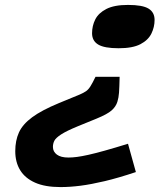

<svg xmlns="http://www.w3.org/2000/svg" viewBox="-20 -745 654 780"><path d="M368 -433H466Q465 -389 463.5 -368.5Q462 -348 457 -332Q451 -312 433.5 -296.5Q416 -281 372 -263L296 -232Q250 -213 228.5 -199Q207 -185 201 -173.5Q195 -162 195 -148Q195 -129 211 -117Q227 -105 258 -105Q274 -105 293 -107.5Q312 -110 339 -116Q366 -122 405.5 -133Q445 -144 500 -161L532 -46Q460 -22 405 -9Q350 4 307 9.5Q264 15 226 15Q163 15 122.5 -3Q82 -21 62 -53.5Q42 -86 42 -131Q42 -174 57 -207Q72 -240 110.5 -268.5Q149 -297 219 -326L304 -361Q320 -368 329.5 -374.5Q339 -381 347.5 -394.5Q356 -408 368 -433ZM462 -549Q404 -549 379 -564Q354 -579 354 -610Q354 -640 367 -666Q380 -692 412 -708.5Q444 -725 500 -725Q559 -725 583.5 -710Q608 -695 608 -664Q608 -635 595 -608.5Q582 -582 550.5 -565.5Q519 -549 462 -549Z"/></svg>

Font: Intel One Mono Light
Style: Italic
Weight: 300
Italic angle: -16°
Monospace: yes
Designer: Fred Shallcrass
Foundry: Frere-Jones Type LLC
Version: Version 1.004